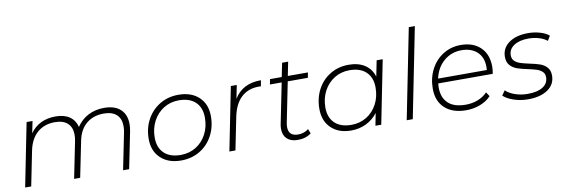

<svg xmlns="http://www.w3.org/2000/svg" viewBox="-54 -1149 4593 1560"><g transform="rotate(-10 2242.5 -369.0)"><path d="M978 -361Q978 -334 972 -302L911 0H861L922 -302Q927 -325 927 -353Q927 -414 891 -447.5Q855 -481 786 -481Q700 -481 642.5 -433.5Q585 -386 567 -296L507 0H457L518 -302Q523 -325 523 -353Q523 -414 487 -447.5Q451 -481 382 -481Q295 -481 237 -430.5Q179 -380 160 -284L103 0H53L157 -522H206L186 -424Q223 -476 276 -501Q329 -526 395 -526Q467 -526 511 -495.5Q555 -465 569 -409Q608 -467 666 -496.5Q724 -526 796 -526Q884 -526 931 -482.5Q978 -439 978 -361Z M1110 -213Q1110 -302 1148.5 -373Q1187 -444 1255 -485Q1323 -526 1409 -526Q1515 -526 1577.5 -467.5Q1640 -409 1640 -309Q1640 -220 1601.5 -148.5Q1563 -77 1495 -36.5Q1427 4 1341 4Q1235 4 1172.5 -55Q1110 -114 1110 -213ZM1590 -306Q1590 -389 1541.5 -435Q1493 -481 1405 -481Q1335 -481 1279.5 -446.5Q1224 -412 1192 -351.5Q1160 -291 1160 -216Q1160 -133 1208.5 -87Q1257 -41 1345 -41Q1415 -41 1470.5 -75Q1526 -109 1558 -169.5Q1590 -230 1590 -306Z M2091 -526 2082 -477 2066 -478Q1977 -478 1920 -425Q1863 -372 1842 -268L1788 0H1738L1842 -522H1891L1869 -412Q1904 -469 1958.5 -497.5Q2013 -526 2091 -526Z M2238 -151Q2234 -132 2234 -114Q2234 -39 2314 -39Q2362 -39 2399 -68L2414 -31Q2371 4 2302 4Q2246 4 2214.5 -25.5Q2183 -55 2183 -107Q2183 -128 2187 -147L2254 -479H2157L2165 -522H2262L2285 -636H2335L2312 -522H2478L2470 -479H2304Z M3095 -522 2991 0H2943L2963 -102Q2925 -52 2868.5 -24Q2812 4 2743 4Q2641 4 2579.5 -54.5Q2518 -113 2518 -213Q2518 -302 2556 -373.5Q2594 -445 2661.5 -485.5Q2729 -526 2813 -526Q2894 -526 2947 -491Q3000 -456 3019 -392L3045 -522ZM2998 -306Q2998 -389 2949.5 -435Q2901 -481 2813 -481Q2743 -481 2687.5 -446.5Q2632 -412 2600 -351.5Q2568 -291 2568 -216Q2568 -133 2616.5 -87Q2665 -41 2753 -41Q2823 -41 2878.5 -75Q2934 -109 2966 -169.5Q2998 -230 2998 -306Z M3349 -742H3399L3251 0H3201Z M3505 -250Q3503 -228 3503 -217Q3503 -132 3552 -86.5Q3601 -41 3696 -41Q3751 -41 3797.5 -59.5Q3844 -78 3875 -111L3898 -76Q3863 -38 3808.5 -17Q3754 4 3692 4Q3581 4 3517.5 -54Q3454 -112 3454 -215Q3454 -303 3491 -374Q3528 -445 3593 -485.5Q3658 -526 3739 -526Q3841 -526 3901 -468Q3961 -410 3961 -308Q3961 -284 3955 -250ZM3511 -289H3913Q3914 -298 3914 -315Q3914 -394 3866 -438.5Q3818 -483 3738 -483Q3653 -483 3591.5 -430Q3530 -377 3511 -289Z M4000 -62 4027 -101Q4056 -73 4104.5 -56.5Q4153 -40 4207 -40Q4288 -40 4332.5 -68.5Q4377 -97 4377 -148Q4377 -177 4359 -194Q4341 -211 4315 -219.5Q4289 -228 4243 -238Q4189 -249 4155.5 -261Q4122 -273 4099 -298.5Q4076 -324 4076 -368Q4076 -440 4135.5 -483Q4195 -526 4294 -526Q4344 -526 4391 -512.5Q4438 -499 4466 -475L4443 -436Q4414 -459 4373.5 -470.5Q4333 -482 4290 -482Q4214 -482 4169.5 -452Q4125 -422 4125 -373Q4125 -343 4143 -325.5Q4161 -308 4188.5 -299Q4216 -290 4262 -280Q4316 -269 4348.5 -257.5Q4381 -246 4404 -221Q4427 -196 4427 -153Q4427 -80 4366 -38Q4305 4 4203 4Q4142 4 4086.5 -14.5Q4031 -33 4000 -62Z"/></g></svg>

Font: Idrija
Style: Italic
Weight: 300
Italic angle: -11.3°
Designer: Julieta Ulanovsky
Foundry: Julieta Ulanovsky
Version: Version 7.200